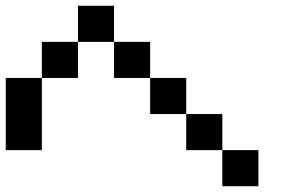

<svg xmlns="http://www.w3.org/2000/svg" viewBox="-20 -770 1040 665"><path d="M0 -250V-500H125V-250ZM125 -500V-625H250V-500ZM250 -625V-750H375V-625ZM375 -625H500V-500H375ZM500 -500H625V-375H500ZM625 -250V-375H750V-250ZM750 -250H875V-125H750Z"/></svg>

Font: Galmuri7 Regular
Style: Regular
Weight: 400
Designer: Lee Minseo (quiple)
Version: Version 2.399;hotconv 1.1.1;makeotfexe 2.6.0 DEVELOPMENT